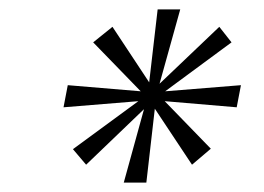

<svg xmlns="http://www.w3.org/2000/svg" viewBox="-20 -730 562 408"><path d="M388 -380 428 -414 330 -515 483 -502 492 -549 331 -536 472 -640 446 -673 319 -552 363 -710H315L297 -555L219 -673L178 -640L279 -536L124 -549L115 -502L274 -515L135 -413L163 -380L286 -498L243 -342H291L309 -499Z"/></svg>

Font: Uncut Sans Light Italic
Style: Regular
Weight: 300
Italic angle: -11°
Designer: Kasper Nordkvist
Foundry: UNCUT.wtf
Version: Version 1.304;Glyphs 3.2 (3246)